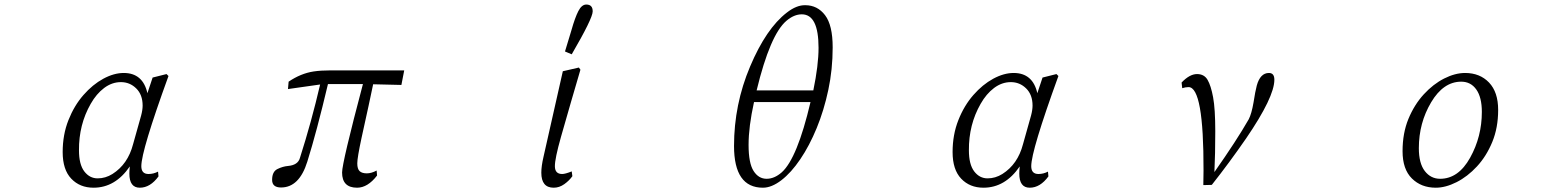

<svg xmlns="http://www.w3.org/2000/svg" viewBox="-20 -830 7040 863"><path d="M261.7 -146.5Q261.7 -224.6 287.6 -290Q313.5 -355.5 355 -402.8Q396.5 -450.2 444.3 -476.1Q492.2 -502 536.1 -502Q622.1 -502 642.6 -411.1L666 -481.4L728.5 -497.1L737.3 -488.3Q615.2 -152.3 615.2 -83Q615.2 -47.9 647.5 -47.9Q669.9 -47.9 690.4 -58.6L692.4 -37.1Q655.3 13.7 608.4 13.7Q561.5 13.7 561.5 -49.8Q561.5 -63.5 563.5 -82Q498 13.7 400.4 13.7Q338.9 13.7 300.3 -26.9Q261.7 -67.4 261.7 -146.5ZM335 -154.3Q335 -90.8 358.9 -59.6Q382.8 -28.3 418.9 -28.3Q454.1 -28.3 485.4 -47.9Q554.7 -91.8 578.1 -181.6L614.3 -310.5Q621.1 -335.9 621.1 -355.5Q621.1 -404.3 592.3 -432.6Q563.5 -460.9 523.4 -460.9Q483.4 -460.9 448.2 -434.6Q413.1 -408.2 387.7 -363.3Q334 -269.5 335 -154.3Z M1203.1 -21.5Q1203.1 -58.6 1227.1 -70.3Q1251 -82 1274.4 -84Q1319.3 -87.9 1328.1 -120.1Q1379.9 -282.2 1418.9 -450.2L1274.4 -429.7L1277.3 -462.9Q1332 -500 1389.6 -508.8Q1421.9 -513.7 1466.8 -513.7H1796.9L1784.2 -448.2L1657.2 -451.2Q1648.4 -409.2 1636.7 -354.5Q1624 -298.8 1605 -210Q1585.9 -121.1 1585.9 -95.7Q1585.9 -70.3 1596.7 -60.5Q1607.4 -50.8 1628.9 -50.8Q1649.4 -50.8 1672.9 -63.5L1674.8 -41Q1632.8 13.7 1585 13.7Q1517.6 13.7 1517.6 -54.7Q1517.6 -98.6 1611.3 -452.1H1454.1Q1403.3 -237.3 1361.3 -103.5Q1325.2 12.7 1243.2 12.7Q1203.1 12.7 1203.1 -21.5ZM1318.4 -82ZM1414.1 -429.7ZM1656.2 -448.2Z M2413.1 -53.7Q2413.1 -83 2422.9 -125L2509.8 -509.8L2582 -526.4L2588.9 -516.6Q2564.5 -432.6 2546.9 -373Q2529.3 -313.5 2501.5 -214.8Q2473.6 -116.2 2474.1 -82Q2474.6 -47.9 2506.8 -47.9Q2520.5 -47.9 2549.8 -59.6L2552.7 -38.1Q2539.1 -18.6 2516.6 -2.4Q2494.1 13.7 2468.8 13.7Q2413.1 13.7 2413.1 -53.7ZM2519.5 -598.6Q2532.2 -639.6 2548.8 -695.3Q2564.5 -751 2579.6 -780.3Q2594.7 -809.6 2615.2 -809.6Q2644.5 -809.6 2644 -778.3Q2643.6 -747.1 2549.8 -585.9Z M3279.3 -173.8Q3279.3 -360.4 3351.6 -531.2Q3423.8 -702.1 3516.6 -773.4Q3560.5 -807.6 3599.6 -806.6Q3654.3 -806.6 3688.5 -761.7Q3722.7 -716.8 3722.7 -617.2Q3722.7 -517.6 3703.1 -425.8Q3683.6 -334 3650.9 -254.4Q3618.2 -174.8 3577.1 -114.3Q3536.1 -53.7 3492.2 -20Q3448.2 13.7 3409.2 13.7Q3279.3 13.7 3279.3 -173.8ZM3344.7 -178.7Q3344.7 -96.7 3367.2 -61.5Q3389.6 -26.4 3425.8 -26.4Q3460.9 -26.4 3494.1 -55.7Q3563.5 -118.2 3623 -371.1H3369.1Q3344.7 -260.7 3344.7 -178.7ZM3380.9 -423.8H3635.7Q3659.2 -537.1 3659.2 -615.2Q3659.2 -765.6 3584 -765.6Q3548.8 -765.6 3514.6 -736.3Q3441.4 -673.8 3380.9 -423.8Z M4261.7 -146.5Q4261.7 -224.6 4287.6 -290Q4313.5 -355.5 4355 -402.8Q4396.5 -450.2 4444.3 -476.1Q4492.2 -502 4536.1 -502Q4622.1 -502 4642.6 -411.1L4666 -481.4L4728.5 -497.1L4737.3 -488.3Q4615.2 -152.3 4615.2 -83Q4615.2 -47.9 4647.5 -47.9Q4669.9 -47.9 4690.4 -58.6L4692.4 -37.1Q4655.3 13.7 4608.4 13.7Q4561.5 13.7 4561.5 -49.8Q4561.5 -63.5 4563.5 -82Q4498 13.7 4400.4 13.7Q4338.9 13.7 4300.3 -26.9Q4261.7 -67.4 4261.7 -146.5ZM4335 -154.3Q4335 -90.8 4358.9 -59.6Q4382.8 -28.3 4418.9 -28.3Q4454.1 -28.3 4485.4 -47.9Q4554.7 -91.8 4578.1 -181.6L4614.3 -310.5Q4621.1 -335.9 4621.1 -355.5Q4621.1 -404.3 4592.3 -432.6Q4563.5 -460.9 4523.4 -460.9Q4483.4 -460.9 4448.2 -434.6Q4413.1 -408.2 4387.7 -363.3Q4334 -269.5 4335 -154.3Z M5291 -459Q5327.1 -497.1 5360.4 -497.1Q5392.6 -497.1 5407.7 -471.2Q5422.9 -445.3 5432.6 -393.1Q5442.4 -340.8 5442.4 -239.3Q5442.4 -137.7 5438.5 -56.6Q5538.1 -198.2 5592.8 -293.9Q5605.5 -318.4 5614.3 -369.1Q5622.1 -419.9 5628.9 -445.3Q5644.5 -502 5683.6 -502Q5708 -502 5708 -471.7Q5708 -393.6 5581.1 -208Q5504.9 -97.7 5426.8 1L5388.7 2L5389.6 -63.5Q5390.6 -438.5 5322.3 -438.5Q5308.6 -438.5 5293.9 -433.6Z M6284.2 -150.4Q6284.2 -231.4 6310.5 -295.4Q6336.9 -359.4 6379.4 -405.8Q6421.9 -452.1 6471.2 -477.1Q6520.5 -502 6565.4 -502Q6631.8 -502 6672.9 -459Q6713.9 -416 6713.9 -335.9Q6713.9 -255.9 6687.5 -191.9Q6661.1 -127.9 6618.7 -82Q6576.2 -36.1 6526.9 -11.2Q6477.5 13.7 6433.6 13.7Q6368.2 13.7 6326.2 -27.8Q6284.2 -69.3 6284.2 -150.4ZM6357.4 -164.1Q6357.4 -95.7 6384.3 -61Q6411.1 -26.4 6453.1 -26.4Q6535.2 -26.4 6587.9 -121.1Q6640.6 -215.8 6640.6 -327.1Q6640.6 -392.6 6615.7 -427.7Q6590.8 -462.9 6547.9 -462.9Q6467.8 -462.9 6412.6 -370.1Q6357.4 -277.3 6357.4 -164.1Z"/></svg>

Font: GenEi Koburi Mincho v6
Style: Regular
Weight: 400
Designer: o_tamon (Modified)
Foundry: o_tamon / Adobe Systems Incorporated
Version: Version 6.1